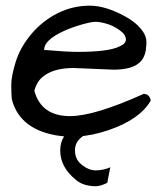

<svg xmlns="http://www.w3.org/2000/svg" viewBox="-20 -476 581 674"><path d="M225.6 -68.4Q311.5 -68.4 484.4 -146.5Q495.1 -146.5 502 -139.2Q508.8 -131.8 508.8 -122.1Q469.7 -55.7 359.4 -18.6Q249 18.6 153.3 -5.9Q44.9 -34.2 21.5 -127.9Q19.5 -146.5 19.5 -177.7Q19.5 -209 35.6 -260.3Q51.8 -311.5 90.8 -357.4Q129.9 -403.3 182.6 -429.7Q235.4 -456.1 294.9 -456.1Q351.6 -456.1 421.9 -417Q455.1 -398.4 474.6 -375Q494.1 -351.6 494.1 -327.1Q494.1 -320.3 493.2 -313.5Q491.2 -253.9 435.5 -238.3Q411.1 -231.4 378.9 -231.4L238.3 -237.3Q168 -237.3 130.9 -207Q109.4 -190.4 100.6 -157.2Q125 -68.4 225.6 -68.4ZM202.1 -366.2Q134.8 -335 134.8 -300.8Q212.9 -293.9 252 -293.9Q360.4 -293.9 398.4 -312.5Q421.9 -322.3 421.9 -336.9Q421.9 -354.5 399.9 -370.1Q377.9 -385.7 354.5 -392.6Q331.1 -399.4 315.4 -399.4Q299.8 -399.4 264.6 -389.2Q229.5 -378.9 202.1 -366.2ZM356.4 166Q332 177.7 316.4 177.7Q271.5 177.7 245.1 154.3Q191.4 110.4 191.4 51.8Q191.4 22.5 207.5 -1.5Q223.6 -25.4 258.8 -36.1L328.1 -11.7Q326.2 -11.7 323.2 -11.7Q292 -11.7 272.5 1Q243.2 20.5 243.2 50.8Q243.2 82 263.7 99.6Q290 122.1 315.9 122.1Q341.8 122.1 367.2 111.3Z"/></svg>

Font: Architects Daughter
Style: Regular
Weight: 400
Designer: Kimberly Geswein
Foundry: Kimberly Geswein
Version: Version 1.003 2010